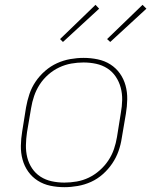

<svg xmlns="http://www.w3.org/2000/svg" viewBox="-20 -768 640 796"><path d="M247 8Q217 8 188.5 2Q160 -4 136.5 -19Q113 -34 97 -56.5Q81 -79 73.5 -106.5Q66 -134 66.5 -163.5Q67 -193 72 -223L88 -323Q93 -351 102 -378Q111 -405 127.5 -429.5Q144 -454 167 -474Q190 -494 216.5 -506Q243 -518 271 -523Q299 -528 327 -528Q356 -528 385 -522Q414 -516 437.5 -501Q461 -486 477 -463.5Q493 -441 500.5 -413.5Q508 -386 507.5 -356.5Q507 -327 502 -297L485 -197Q481 -169 471.5 -142Q462 -115 445.5 -90.5Q429 -66 406.5 -46Q384 -26 357.5 -14Q331 -2 302.5 3Q274 8 247 8ZM247 -11Q272 -11 298 -15.5Q324 -20 348 -31.5Q372 -43 393 -61.5Q414 -80 429 -102.5Q444 -125 452.5 -150Q461 -175 465 -200L481 -300Q486 -327 486.5 -353.5Q487 -380 480.5 -404.5Q474 -429 460 -450Q446 -471 425 -484.5Q404 -498 378.5 -503.5Q353 -509 326 -509Q301 -509 275.5 -504.5Q250 -500 225.5 -488.5Q201 -477 180 -458.5Q159 -440 144.5 -417.5Q130 -395 121.5 -370Q113 -345 109 -320L92 -220Q88 -193 87.5 -166.5Q87 -140 93 -115.5Q99 -91 113 -70Q127 -49 148 -35.5Q169 -22 194.5 -16.5Q220 -11 247 -11ZM437 -594 424 -606 571 -748 587 -732ZM241 -594 229 -606 376 -748 391 -732Z"/></svg>

Font: Iosevka SS04 Th Ex Obl
Style: Regular
Weight: 100
Width: 7
Italic angle: -9°
Monospace: yes
Designer: Belleve Invis
Foundry: Belleve Invis
Version: Version 19.0.0; ttfautohint (v1.8.4)